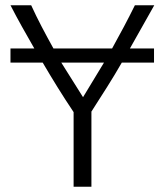

<svg xmlns="http://www.w3.org/2000/svg" viewBox="-20 -713 629 733"><path d="M20 -693C48 -638 79 -584 111 -528H20V-474H143C180 -411 218 -349 261 -285V0H329V-287C370 -351 409 -411 445 -474H568V-528H476L569 -693H495C468 -638 439 -584 408 -528H184C153 -584 124 -638 99 -693ZM214 -474H377L297 -342Z"/></svg>

Font: Repo Light
Style: Regular
Weight: 300
Designer: Stefan Peev
Foundry: Context Ltd
Version: Version 001.502